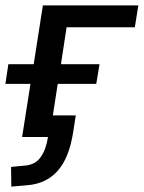

<svg xmlns="http://www.w3.org/2000/svg" viewBox="-22 -508 533 712"><path d="M20 184 19 111 71 106Q109 103 129 74.5Q149 46 156 0H60L91 -197H-2L9 -270H103L137 -488H491L478 -407H225L204 -270H347L335 -197H192L174 -80H259L249 -16Q234 79 191 126.5Q148 174 78 179Z"/></svg>

Font: Nunito Sans 12pt SemiBold
Style: Italic
Weight: 600
Italic angle: -9°
Designer: Vernon Adams
Foundry: Vernon Adams
Version: Version 3.101;gftools[0.9.27]